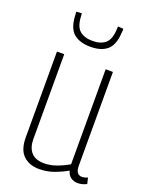

<svg xmlns="http://www.w3.org/2000/svg" viewBox="-142 -811 685 893"><g transform="rotate(20 201.0 -364.5)"><path d="M165 10Q117 10 87 -18Q57 -46 57 -108V-532H93V-112Q93 -70 114 -46.5Q135 -23 178 -23Q208 -23 238.5 -34Q269 -45 298 -62V-532H334V-68Q334 -44 342.5 -34Q351 -24 364 -24Q379 -24 393 -31L400 -1Q378 10 356 10Q337 10 322 -0.5Q307 -11 302 -32Q270 -14 236.5 -2Q203 10 165 10ZM195 -606Q142 -606 112 -631Q82 -656 79 -720Q78 -728 78 -737L105 -739Q105 -735 105.5 -731.5Q106 -728 106 -725Q108 -675 131 -655Q154 -635 195 -635Q236 -635 258.5 -655Q281 -675 283 -724Q284 -732 284 -739L311 -737Q311 -733 311 -728.5Q311 -724 310 -719Q307 -657 278 -631.5Q249 -606 195 -606Z"/></g></svg>

Font: Georama SemiCondensed ExtraLight
Style: Regular
Weight: 200
Width: 4
Designer: Jean-Baptiste Levee
Foundry: Production Type
Version: Version 1.000